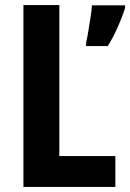

<svg xmlns="http://www.w3.org/2000/svg" viewBox="-20 -734 511 754"><path d="M72 0V-714H213V-121H433V0ZM471 -702Q460 -667 442 -626.5Q424 -586 403 -553H318V-566Q322 -582 326.5 -609.5Q331 -637 335.5 -665.5Q340 -694 341 -713H471Z"/></svg>

Font: Noto Sans Thai Cond
Style: Bold
Weight: 700
Width: 3
Designer: Monotype Design Team
Foundry: Monotype Imaging Inc.
Version: Version 2.002; ttfautohint (v1.8.4.7-5d5b)